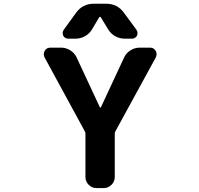

<svg xmlns="http://www.w3.org/2000/svg" viewBox="-20 -1004 1040 1004"><path d="M506.8 -914.1Q505.9 -916 502.9 -916Q500 -916 499 -914.1L461.9 -851.6Q448.2 -828.1 424.8 -814.9Q401.4 -801.8 375 -801.8H336.9Q319.3 -801.8 310.5 -817.4Q307.6 -825.2 307.6 -831.1Q307.6 -839.8 313.5 -848.6L377.9 -937.5Q412.1 -984.4 469.7 -984.4H536.1Q593.8 -984.4 627.9 -937.5L693.4 -848.6Q699.2 -839.8 699.2 -831.1Q699.2 -824.2 696.3 -817.4Q687.5 -801.8 669.9 -801.8H631.8Q605.5 -801.8 582 -814.9Q558.6 -828.1 544.9 -851.6ZM502 -443.4Q502.9 -441.4 504.9 -441.4Q506.8 -441.4 507.8 -443.4L628.9 -703.1Q639.6 -726.6 662.1 -740.7Q684.6 -754.9 710.9 -754.9H764.6Q784.2 -754.9 793.9 -738.3Q798.8 -729.5 798.8 -720.7Q798.8 -712.9 794.9 -704.1L584 -318.4Q580.1 -311.5 580.1 -304.7V-78.1Q580.1 -54.7 563 -37.6Q545.9 -20.5 522.5 -20.5H484.4Q460.9 -20.5 443.8 -37.6Q426.8 -54.7 426.8 -78.1V-304.7Q426.8 -311.5 422.9 -318.4L212.9 -704.1Q209 -712.9 209 -720.7Q209 -729.5 213.9 -738.3Q223.6 -754.9 243.2 -754.9H298.8Q325.2 -754.9 347.7 -740.7Q370.1 -726.6 380.9 -703.1Z"/></svg>

Font: Gen Jyuu Gothic Monospace Bold
Style: Bold
Weight: 700
Designer: [Source Han Sans]
Ryoko NISHIZUKA  (kana & ideographs); Paul D. Hunt (Latin, Greek & Cyrillic); Wenlong ZHANG  (bopomofo
Version: Version 1.002.20150607